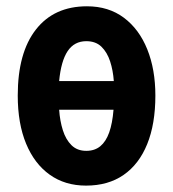

<svg xmlns="http://www.w3.org/2000/svg" viewBox="-20 -577 547 607"><path d="M471.2 -274.9Q471.2 -185.1 445.3 -121.3Q419.4 -57.6 370.6 -23.9Q321.8 9.8 252 9.8Q185.5 9.8 137.2 -24.7Q88.9 -59.1 62.5 -122.8Q36.1 -186.5 36.1 -274.9Q36.1 -410.2 93.5 -483.6Q150.9 -557.1 254.9 -557.1Q323.2 -557.1 371.6 -521Q419.9 -484.9 445.6 -421.1Q471.2 -357.4 471.2 -274.9ZM252.9 -100.1Q279.3 -100.1 297.1 -114.7Q314.9 -129.4 325.2 -158.2Q335.4 -187 338.9 -230H167Q169.4 -194.8 178.7 -165.3Q188 -135.7 206.1 -117.9Q224.1 -100.1 252.9 -100.1ZM252.9 -446.8Q214.8 -446.8 193.8 -415.3Q172.9 -383.8 167 -320.8H339.8Q337.4 -354.5 328.1 -383.1Q318.8 -411.6 300.8 -429.2Q282.7 -446.8 252.9 -446.8Z"/></svg>

Font: Open Sans Condensed
Style: Regular
Weight: 400
Width: 3
Designer: Monotype Design Team
Foundry: Monotype Imaging Inc.
Version: Version 3.000